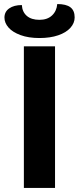

<svg xmlns="http://www.w3.org/2000/svg" viewBox="-20 -929 390 949"><path d="M98 -700H252V0H98ZM2 -842Q2 -871 25.5 -887.5Q49 -904 88 -904Q90 -870 112.5 -850.5Q135 -831 175 -831Q214 -831 237 -852.5Q260 -874 263 -909Q307 -909 328 -893Q349 -877 349 -843Q349 -815 328 -791.5Q307 -768 267.5 -754.5Q228 -741 175 -741Q121 -741 81.5 -755.5Q42 -770 22 -793Q2 -816 2 -842Z"/></svg>

Font: Krub
Style: Bold
Weight: 700
Version: Version 1.000; ttfautohint (v1.6)